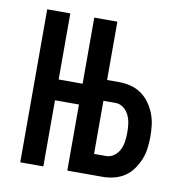

<svg xmlns="http://www.w3.org/2000/svg" viewBox="-65 -593 631 655"><g transform="rotate(10 250.0 -265.0)"><path d="M47 0H127V-229H210V0H332Q352 0 372 -5Q392 -10 408.5 -21Q425 -32 437 -49Q449 -66 456.5 -84.5Q464 -103 466.5 -123.5Q469 -144 469 -164Q469 -184 466.5 -204Q464 -224 456.5 -243Q449 -262 437 -278.5Q425 -295 408.5 -306.5Q392 -318 372 -323Q352 -328 332 -328H290V-530H210V-301H127V-530H47ZM290 -72V-256H332Q347 -256 359.5 -246.5Q372 -237 378.5 -223Q385 -209 387 -194Q389 -179 389 -164Q389 -149 387 -133.5Q385 -118 378.5 -104.5Q372 -91 359.5 -81.5Q347 -72 332 -72Z"/></g></svg>

Font: Iosevka SS09
Style: Regular
Weight: 400
Monospace: yes
Designer: Belleve Invis
Foundry: Belleve Invis
Version: Version 5.2.1; ttfautohint (v1.8.3)